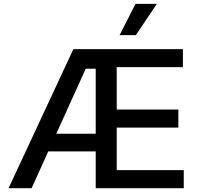

<svg xmlns="http://www.w3.org/2000/svg" viewBox="-20 -984 1043 1004"><path d="M24.9 0 363.8 -727.1H936.5V-632.8H590.3V-411.1H912.6V-316.9H590.3V-94.2H940.9V0H480.5V-192.4H232.4L145.5 0ZM274.4 -284.7H480.5V-624.5H428.2ZM605.5 -800.3 688.5 -963.9H800.3L690.4 -800.3Z"/></svg>

Font: Karasuma Gothic
Style: Regular
Weight: 500
Designer: Rasmus Andersson / Ryoko Nishizuka
Foundry: Genbu
Version: Version 1.00